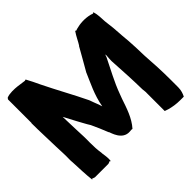

<svg xmlns="http://www.w3.org/2000/svg" viewBox="-151 -754 926 926"><g transform="rotate(-45 311.5 -291.0)"><path d="M-1 -417C-1 -361 2 -307 3 -253C4 -222 6 -194 5 -165C5 -157 5 -152 6 -144C8 -102 9 -58 14 -17L16 -22L31 -17H123L137 -22L140 -17C144 -41 138 -61 137 -74V-77V-78C133 -104 132 -124 132 -154C133 -183 131 -216 130 -242C129 -273 128 -302 127 -333C128 -331 130 -328 131 -326L160 -271C170 -254 182 -229 195 -209C208 -182 220 -153 232 -123V-124L233 -123C237 -115 252 -50 306 -54L317 -55L324 -54C359 -93 375 -145 391 -192L400 -216C422 -277 453 -331 481 -389V-390L485 -401C485 -399 486 -397 486 -393C485 -380 484 -369 484 -358V-357V-356C488 -290 492 -221 493 -155V-156V-155C494 -140 496 -136 495 -128V-127V-5L513 1C534 7 558 11 585 11H602H609C616 -2 622 -20 622 -40V-92C622 -151 619 -207 615 -262L613 -324C612 -358 610 -372 607 -408C605 -446 602 -479 597 -515C595 -536 597 -561 588 -586L583 -582L570 -586C539 -594 504 -592 476 -584L468 -581L463 -584C447 -561 437 -537 426 -520L425 -519V-520C404 -482 382 -445 360 -406L359 -405V-404C338 -354 310 -302 298 -234C297 -237 295 -242 294 -246L289 -260C284 -274 280 -282 276 -295L275 -297V-298C240 -371 198 -445 162 -519C151 -543 140 -565 128 -587L121 -585L77 -591C59 -593 25 -595 5 -586L0 -579V-433V-417L-1 -420Z"/></g></svg>

Font: SolarCharger
Style: 1050
Weight: 1000
Designer: Mew Too
Foundry: Cannot Into Space Fonts/KineticPlasma Fonts
Version: Version 1.100